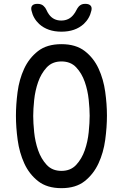

<svg xmlns="http://www.w3.org/2000/svg" viewBox="-20 -970 640 1000"><path d="M300 -80Q348 -80 377 -111.5Q406 -143 421.5 -187.5Q437 -232 442 -281.5Q447 -331 447 -367Q447 -402 442 -450.5Q437 -499 421.5 -543.5Q406 -588 377 -619Q348 -650 300 -650Q252 -650 223 -618.5Q194 -587 178.5 -542.5Q163 -498 158 -449.5Q153 -401 153 -366Q153 -330 158 -281Q163 -232 178.5 -187.5Q194 -143 223 -111.5Q252 -80 300 -80ZM300 10Q225 10 178.5 -26.5Q132 -63 106.5 -119Q81 -175 72 -241Q63 -307 63 -367Q63 -425 71.5 -490.5Q80 -556 105.5 -611.5Q131 -667 177.5 -703.5Q224 -740 300 -740Q375 -740 421.5 -704Q468 -668 493.5 -612.5Q519 -557 528 -492Q537 -427 537 -368Q537 -308 528 -241.5Q519 -175 493 -119Q467 -63 421 -26.5Q375 10 300 10ZM144 -915Q140 -932 148 -941Q156 -950 175 -950Q186 -950 194 -947Q202 -944 207 -939Q217 -930 222 -918Q227 -906 235 -895Q258 -863 299 -863Q340 -863 364 -895Q372 -905 377.5 -916.5Q383 -928 391 -937Q397 -943 404.5 -946.5Q412 -950 424 -950Q443 -950 451.5 -941Q460 -932 456 -915Q447 -874 416 -845Q372 -805 300 -805Q228 -805 184 -845Q153 -874 144 -915Z"/></svg>

Font: Maple Mono
Style: Regular
Weight: 400
Monospace: yes
Designer: subframe7536
Version: Version 7.300